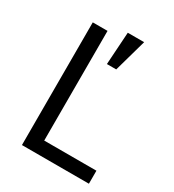

<svg xmlns="http://www.w3.org/2000/svg" viewBox="-179 -843 859 946"><g transform="rotate(30 250.5 -370.0)"><path d="M93 0ZM93 0V-698H177V-74H474V0ZM309 -555H256L268 -740H361Z"/></g></svg>

Font: Aneliza
Style: Regular
Weight: 400
Designer: Mike Abbink, Paul van der Laan, Pieter van Rosmalen
Foundry: Bold Monday
Version: Version 3.001;September 8, 2019;FontCreator 11.5.0.2425 64-b